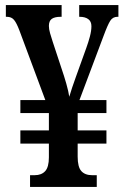

<svg xmlns="http://www.w3.org/2000/svg" viewBox="-20 -734 491 754"><path d="M98 0V-46H116Q143 -46 157.5 -62Q172 -78 172 -116V-170H60V-222H172V-290H60V-341H158L56 -615Q45 -644 35 -656Q25 -668 7 -668H3V-714H222V-668H218Q195 -668 183.5 -660Q172 -652 172 -632Q172 -620 176.5 -604Q181 -588 187 -570L221 -467Q232 -435 240.5 -405Q249 -375 252 -354Q262 -388 278 -432L319 -546Q327 -568 333 -590.5Q339 -613 339 -631Q339 -650 326.5 -659Q314 -668 293 -668H291V-714H445V-668H441Q423 -668 413 -652.5Q403 -637 386 -591L292 -341H398V-290H285V-222H398V-170H285V-119Q285 -78 299.5 -62Q314 -46 342 -46H360V0Z"/></svg>

Font: Noto Serif Myanmar ExtraCondensed SemiBold
Style: Regular
Weight: 600
Width: 2
Designer: Ben Mitchell and the Monotype Design Team
Foundry: Monotype Imaging Inc.
Version: Version 2.106; ttfautohint (v1.8.4.7-5d5b)